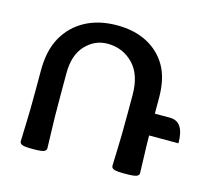

<svg xmlns="http://www.w3.org/2000/svg" viewBox="-96 -772 1004 898"><g transform="rotate(15 406.0 -323.5)"><path d="M642.6 -195.3Q643.1 -135.3 645 -95.7Q647.5 -34.2 647.5 -13.7Q647.5 -3.9 635.7 1.5Q624 6.8 580.6 6.8Q536.6 6.8 525.1 1.5Q513.7 -3.9 513.7 -13.7Q513.7 -34.2 516.4 -95.7Q519 -157.2 519 -268.6V-358.4Q519 -457 468.8 -508.3Q418.5 -559.6 344.7 -559.6Q283.2 -559.6 238.5 -512.2Q193.8 -464.8 193.8 -376.5V-268.6Q193.8 -157.2 196.3 -95.7Q198.7 -34.2 198.7 -13.7Q198.7 -3.9 187.3 1.5Q175.8 6.8 131.8 6.8Q92.3 6.8 81.1 1.5Q69.8 -3.9 69.8 -13.7Q69.8 -34.2 72.5 -95.7Q75.2 -157.2 75.2 -268.6V-358.4Q75.2 -455.1 111.3 -519.5Q147.5 -584 212.6 -619.1Q277.8 -654.3 366.2 -654.3Q449.2 -654.3 511 -622.3Q572.8 -590.3 607.4 -530.8Q642.1 -471.2 642.1 -375.5V-300.8H715.3Q784.7 -300.8 784.7 -195.3Z"/></g></svg>

Font: ALMAS
Style: Bold
Weight: 700
Designer: ALMAS Font/ by Husham Jawad Kadhim, derived from the Bainsely font by/ Paul James MIller
Foundry: High-Logic / Made with FontCreator
Version: Version 1.411;September 19, 2021;FontCreator 14.0.0.2814 32-